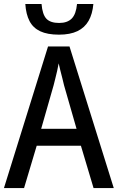

<svg xmlns="http://www.w3.org/2000/svg" viewBox="-20 -950 595 970"><path d="M452.6 0 388.7 -213.9H165.5L101.6 0H0L222.7 -715.3H331.1L554.7 0ZM366.7 -299.3 303.7 -518.6Q300.3 -533.7 295.2 -553.7Q290 -573.7 284.9 -594Q279.8 -614.3 276.4 -629.9Q273.4 -611.8 268.8 -592Q264.2 -572.3 259.5 -553.5Q254.9 -534.7 251 -519.5L188 -299.3ZM451.7 -929.7Q447.3 -879.4 427.7 -845Q408.2 -810.5 371.3 -792.7Q334.5 -774.9 277.8 -774.9Q219.7 -774.9 183.3 -792Q147 -809.1 129.2 -843.5Q111.3 -877.9 107.9 -929.7H189.9Q194.3 -876.5 214.6 -855.2Q234.9 -834 278.8 -834Q320.3 -834 342.3 -856.2Q364.3 -878.4 369.1 -929.7Z"/></svg>

Font: Open Sans SemiCondensed Medium
Style: Regular
Weight: 500
Width: 4
Designer: Monotype Design Team
Foundry: Monotype Imaging Inc.
Version: Version 3.000